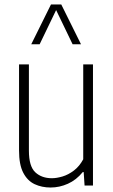

<svg xmlns="http://www.w3.org/2000/svg" viewBox="-20 -828 505 857"><path d="M206 9Q166.5 9 134.5 -6Q102.5 -21 83.8 -57Q65 -93 65 -156.5V-540.5H109V-155.5Q109 -85.5 137.5 -59Q166 -32.5 211.5 -32.5Q232.5 -32.5 258.8 -40.2Q285 -48 309.8 -66.8Q334.5 -85.5 351.5 -117V-540.5H395V0H357.5L353.5 -60H349.5Q320.5 -24.5 283 -7.8Q245.5 9 206 9ZM119.5 -630.5 207.5 -808H253.5L341.5 -630.5H304L230.5 -783L157 -630.5Z"/></svg>

Font: Encode Sans Cnd XLt
Style: Regular
Weight: 200
Width: 3
Designer: Multiple Designers
Foundry: Impallari Type
Version: Version 3.002; ttfautohint (v1.8.3) -l 8 -r 50 -G 200 -x 14 